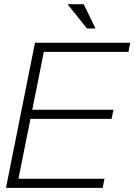

<svg xmlns="http://www.w3.org/2000/svg" viewBox="-20 -904 649 924"><path d="M606.9 -698.2 598.1 -654.3H190.9L135.3 -376H525.9L517.1 -332H126.5L68.8 -43.9H482.9L474.1 0H8.8L148.4 -698.2ZM439.5 -767.1H398.4L305.2 -883.8H382.8Z"/></svg>

Font: Sansation Light
Style: Light Italic
Weight: 300
Designer: Bernd Montag
Version: Version 1.301